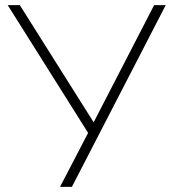

<svg xmlns="http://www.w3.org/2000/svg" viewBox="-20 -725 668 745"><path d="M213 0 329 -223V-198L10 -705H57L350 -240H338L578 -705H623L259 0Z"/></svg>

Font: Nunito Sans 12pt ExtraLight
Style: Regular
Weight: 200
Designer: Vernon Adams
Foundry: Vernon Adams
Version: Version 3.101;gftools[0.9.27]